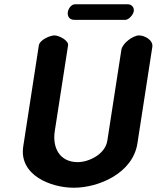

<svg xmlns="http://www.w3.org/2000/svg" viewBox="-20 -873 734 900"><path d="M236 -707C214 -707 166 -686 162 -660L89 -187C68 -52 218 7 326 7C443 7 602 -61 624 -200L694 -653C699 -685 658 -707 632 -707C603 -707 554 -670 549 -640L483 -213C473 -150 397 -113 344 -113C261 -113 224 -179 237 -260L299 -660C303 -684 255 -707 236 -707ZM298 -817C295 -797 305 -780 328 -780H568C584 -780 605 -805 607 -820C610 -838 597 -853 579 -853H332C313 -853 300 -831 298 -817Z"/></svg>

Font: Asimov Print
Style: Regular
Weight: 500
Designer: Google
Version: Version 2.000980: 2014